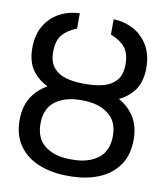

<svg xmlns="http://www.w3.org/2000/svg" viewBox="-85 -831 785 911"><g transform="rotate(10 307.0 -375.0)"><path d="M301.3 -429.2H313Q389.2 -429.2 450 -405.3Q510.7 -381.3 546.1 -333.3Q581.5 -285.2 581.5 -213.4Q581.5 -138.2 546.1 -88.6Q510.7 -39.1 450 -14.6Q389.2 9.8 313 9.8H301.3Q225.6 9.8 164.6 -14.4Q103.5 -38.6 67.9 -88.1Q32.2 -137.7 32.2 -212.4Q32.2 -284.7 67.9 -333Q103.5 -381.3 164.3 -405.5Q225.1 -429.7 301.3 -429.2ZM313 -355H301.3Q225.1 -354.5 179 -319.3Q132.8 -284.2 132.8 -212.4Q132.8 -140.6 179 -105.2Q225.1 -69.8 300.8 -69.8H313Q387.7 -69.8 434.6 -105.2Q481.4 -140.6 481.4 -213.4Q481.4 -284.2 434.6 -319.3Q387.7 -354.5 313 -355ZM316.4 -434.1Q360.8 -434.1 398.2 -444.6Q435.5 -455.1 458.5 -481.9Q481.4 -508.8 481.4 -558.6Q481.4 -611.3 457.8 -639.9Q434.1 -668.5 388.7 -686V-759.8Q442.9 -757.8 486.3 -733.9Q529.8 -710 555.7 -665.8Q581.5 -621.6 581.5 -558.6Q581.5 -485.4 544.7 -441.7Q507.8 -397.9 447.5 -379.2Q387.2 -360.4 316.4 -360.4H297.4Q226.6 -360.4 166.3 -379.4Q106 -398.4 69.1 -441.9Q32.2 -485.4 32.2 -558.6Q32.2 -621.6 58.1 -665.8Q84 -710 127.9 -733.9Q171.9 -757.8 225.6 -759.8V-686Q180.2 -668.5 156.5 -639.9Q132.8 -611.3 132.8 -558.6Q132.8 -509.3 155.5 -482.2Q178.2 -455.1 215.8 -444.6Q253.4 -434.1 297.4 -434.1Z"/></g></svg>

Font: Inter 24pt
Style: Regular
Weight: 400
Designer: Rasmus Andersson
Foundry: rsms
Version: Version 4.001;git-66647c0bb